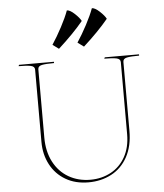

<svg xmlns="http://www.w3.org/2000/svg" viewBox="-67 -1117 1010 1185"><g transform="rotate(-5 438.5 -524.5)"><path d="M696 -265V-712Q696 -732 671 -737Q646 -742 596 -742L600 -750H812V-742Q761 -742 736.5 -737Q712 -732 712 -712V-285Q712 -190 675.5 -123.5Q639 -57 575.5 -23.5Q512 10 433 10Q352 10 291.5 -25.5Q231 -61 198 -123.5Q165 -186 165 -264V-712Q165 -732 140 -737Q115 -742 65 -742L69 -750H285V-742Q234 -742 209.5 -737Q185 -732 185 -712V-289Q185 -203 218.5 -138.5Q252 -74 311.5 -39.5Q371 -5 447 -5Q516 -5 573 -35.5Q630 -66 663 -125Q696 -184 696 -265ZM478 -827 440 -855Q471 -902 501 -958.5Q531 -1015 547 -1059Q566 -1059 594.5 -1032.5Q623 -1006 633 -986Q572 -912 478 -827ZM323 -827 285 -855Q316 -902 346 -958.5Q376 -1015 392 -1059Q411 -1059 439.5 -1032.5Q468 -1006 478 -986Q417 -912 323 -827Z"/></g></svg>

Font: TMT Limkin
Style: Regular
Weight: 400
Designer: Gabriel Drozdov
Version: Version 1.000;Glyphs 3.1.2 (3151)